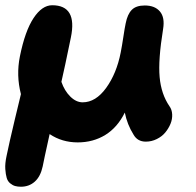

<svg xmlns="http://www.w3.org/2000/svg" viewBox="-29 -498 749 732"><path d="M50.8 213.9Q38.1 213.9 28.6 211.2Q19 208.5 9.8 200.9Q0.5 193.4 -3.4 180.4Q-7.3 167.5 -8.8 146.5Q-10.3 125.5 -3.9 96.2Q5.9 47.9 27.3 -41.7Q48.8 -131.3 50.8 -139.2Q32.2 -210.4 46.9 -283.2Q66.4 -379.9 98.9 -429Q131.3 -478 169.9 -478Q266.6 -478 241.2 -355Q216.3 -233.9 205.1 -186Q216.8 -151.9 239 -129.9Q261.2 -107.9 286.1 -107.9Q335.9 -107.9 375.7 -162.8Q415.5 -217.8 431.2 -297.9Q436 -322.3 441.2 -356.7Q446.3 -391.1 450.2 -409.2Q457 -443.8 473.4 -460.4Q489.7 -477.1 522.9 -477.1Q561.5 -477.1 580.8 -454.1Q600.1 -431.2 592.8 -387.2Q573.7 -269.5 579.6 -204.3Q585.4 -139.2 617.2 -92.8Q626.5 -80.1 627.4 -62Q628.4 -43.9 621.1 -26.1Q613.8 -8.3 601.1 7.1Q588.4 22.5 568.6 32.2Q548.8 42 526.9 42Q495.1 42 480 15.1Q456.1 -22.9 446.8 -68.8Q418.9 -12.2 372.6 16.4Q326.2 44.9 267.1 44.9Q207.5 44.9 160.2 13.2Q136.7 119.6 133.8 136.2Q125.5 174.8 103.8 194.3Q82 213.9 50.8 213.9Z"/></svg>

Font: Shantell Sans Bouncy
Style: Bold Italic
Weight: 700
Italic angle: -11.31°
Designer: Stephen Nixon, Anya Danilova, Shantell Martin
Foundry: Arrow Type
Version: Version 1.006;[9816181b4]